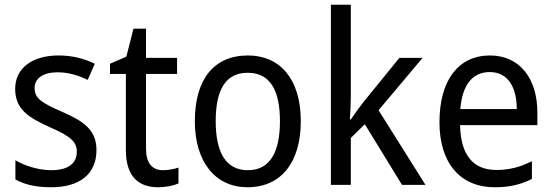

<svg xmlns="http://www.w3.org/2000/svg" viewBox="-20 -780 2333 810"><path d="M387 -147C387 -231 334 -268 245 -307C156 -346 126 -364 126 -409C126 -449 161 -475 223 -475C268 -475 311 -462 350 -443L380 -511C335 -533 285 -546 227 -546C118 -546 44 -494 44 -405C44 -319 100 -284 191 -243C279 -205 304 -181 304 -140C304 -92 270 -62 196 -62C140 -62 82 -82 45 -104V-23C82 -2 130 10 196 10C314 10 387 -44 387 -147Z M667 -62C622 -62 596 -92 596 -153V-468H727V-536H596V-659H543L513 -541L444 -511V-468H511V-148C511 -30 569 10 648 10C679 10 713 3 733 -6V-73C716 -67 690 -62 667 -62Z M1249 -269C1249 -448 1160 -546 1026 -546C883 -546 802 -446 802 -269C802 -95 890 10 1024 10C1166 10 1249 -95 1249 -269ZM890 -269C890 -400 931 -473 1025 -473C1119 -473 1161 -400 1161 -269C1161 -138 1119 -62 1026 -62C932 -62 890 -138 890 -269Z M1460 -370V-760H1376V0H1460V-198L1519 -256L1676 0H1775L1577 -315L1763 -536H1665L1513 -349C1497 -329 1472 -294 1460 -276H1456C1458 -305 1460 -343 1460 -370Z M2047 -546C1915 -546 1834 -443 1834 -264C1834 -94 1920 10 2067 10C2130 10 2175 -1 2224 -25V-100C2174 -75 2130 -63 2073 -63C1976 -63 1923 -127 1921 -252H2247V-306C2247 -447 2174 -546 2047 -546ZM2046 -476C2125 -476 2160 -409 2160 -320H1922C1930 -421 1973 -476 2046 -476Z"/></svg>

Font: Noto Sans Bengali SemiCondensed
Style: Regular
Weight: 400
Width: 4
Designer: Jelle Bosma - Monotype Design Team
Foundry: Monotype Imaging Inc.
Version: Version 2.003